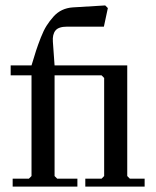

<svg xmlns="http://www.w3.org/2000/svg" viewBox="-20 -691 577 711"><path d="M96.7 -39.1V-412.1H19.5V-448.7H96.7Q106.4 -481.4 113.5 -503.2Q120.6 -524.9 131.1 -551.8Q141.6 -578.6 152.6 -595.9Q163.6 -613.3 178 -629.4Q192.4 -645.5 210.2 -653.8Q228 -662.1 249 -663.6L369.6 -670.9L379.4 -661.1L364.7 -592.3H228.5Q196.8 -592.3 185.3 -577.9Q173.8 -563.5 175.8 -536.6L182.1 -448.7H451.2V-39.1L460.9 -29.3H515.6V0H295.9V-29.3H356L365.7 -39.1V-402.3L356 -412.1H182.1V-39.1L191.9 -29.3H266.6V0H26.9V-29.3H86.9Z"/></svg>

Font: Happy Times at the IKOB
Style: Regular
Weight: 400
Designer: Lucas Le Bihan
Foundry: Lucas Le Bihan
Version: Version 1.000;PS 1.0;hotconv 1.0.88;makeotf.lib2.5.647800